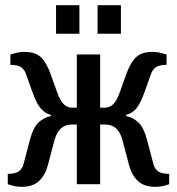

<svg xmlns="http://www.w3.org/2000/svg" viewBox="-20 -710 682 740"><path d="M65 10Q43 10 26.5 5Q10 0 10 0V-40Q40 -40 53 -50Q66 -60 70 -75L95 -170Q108 -219 128.5 -238Q149 -257 176 -263V-267Q154 -273 137.5 -291.5Q121 -310 105 -355L80 -425Q75 -440 62.5 -450Q50 -460 20 -460V-500Q20 -500 38 -505Q56 -510 75 -510Q116 -510 137.5 -489.5Q159 -469 175 -425L200 -355Q212 -321 226 -308Q240 -295 256 -295H276V-500H366V-295H386Q402 -295 416 -308Q430 -321 442 -355L467 -425Q483 -469 504.5 -489.5Q526 -510 567 -510Q586 -510 604 -505Q622 -500 622 -500V-460Q592 -460 579.5 -450Q567 -440 562 -425L537 -355Q521 -310 505 -291.5Q489 -273 466 -267V-263Q493 -257 513.5 -238Q534 -219 547 -170L572 -75Q576 -60 589 -50Q602 -40 632 -40V0Q632 0 616 5Q600 10 577 10Q536 10 512 -12Q488 -34 477 -75L452 -170Q436 -230 386 -230H366V0H276V-230H256Q207 -230 190 -170L165 -75Q154 -34 130 -12Q106 10 65 10ZM356 -580V-690H446V-580ZM196 -580V-690H286V-580Z"/></svg>

Font: Cuprum
Style: Regular
Weight: 400
Designer: Jovanny Lemonad
Foundry: Jovanny Lemonad
Version: Version 3.000